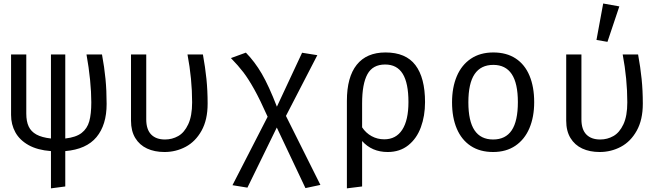

<svg xmlns="http://www.w3.org/2000/svg" viewBox="-20 -848 3732 1086"><path d="M349.2 -64.6Q409.7 -71.3 441.5 -95.9Q473.3 -120.5 484.9 -161.8Q496.4 -203.1 496.4 -269.2Q496.4 -326.2 489.5 -396.2Q482.6 -466.2 469.2 -540H556.9Q570.3 -467.7 576.7 -401.8Q583.1 -335.9 583.1 -260Q583.1 -141.5 525.9 -72.6Q468.7 -3.6 349.2 6.7V206.7L268.2 217.4V6.7Q191.8 1 141.3 -27.4Q90.8 -55.9 66.7 -100Q42.6 -144.1 42.6 -197.9V-540H128.7V-205.6Q128.7 -161.5 142.1 -132.8Q155.4 -104.1 185.9 -87.2Q216.4 -70.3 268.2 -64.6V-540H349.2Z M1127.7 -540Q1141 -466.7 1147.7 -401.3Q1154.4 -335.9 1154.4 -261.5Q1154.4 -170.3 1120 -108.7Q1085.6 -47.2 1030.3 -17.7Q974.9 11.8 910.3 11.8Q854.4 11.8 811.8 -7.9Q769.2 -27.7 745.1 -67.4Q721 -107.2 721 -165.1V-540H807.2V-172.8Q807.2 -115.9 834.9 -87.4Q862.6 -59 913.3 -59Q953.8 -59 988.2 -78.5Q1022.6 -97.9 1044.6 -144.9Q1066.7 -191.8 1066.7 -269.2Q1066.7 -401 1040.5 -540Z M1597.4 -192.3 1792.3 197.9 1707.7 215.9 1545.6 -126.7 1379.5 213.3 1294.9 199.5 1493.8 -187.7Q1450.8 -284.1 1418.2 -342.6Q1385.6 -401 1356.7 -439Q1327.7 -476.9 1286.2 -519.5L1370.8 -550.3Q1421 -499 1460.8 -430.8Q1500.5 -362.6 1546.2 -244.6L1688.7 -549.7L1774.9 -535.9Z M2384.1 -270.3Q2384.1 -192.3 2360.5 -128.2Q2336.9 -64.1 2289.2 -26.2Q2241.5 11.8 2172.8 11.8Q2083.6 11.8 2028.2 -50.3V206.7L1942.1 217.4V-277.4Q1942.1 -411.8 1997.7 -481.5Q2053.3 -551.3 2160.5 -551.3Q2275.4 -551.3 2329.7 -479.7Q2384.1 -408.2 2384.1 -270.3ZM2028.2 -263.6V-127.7Q2049.7 -95.4 2082.3 -77.7Q2114.9 -60 2153.3 -60Q2220 -60 2255.1 -114.1Q2290.3 -168.2 2290.3 -270.8Q2290.3 -377.9 2257.9 -430.5Q2225.6 -483.1 2158.5 -483.1Q2088.2 -483.1 2058.2 -428.2Q2028.2 -373.3 2028.2 -263.6Z M3001.5 -270.3Q3001.5 -186.7 2974.6 -123.1Q2947.7 -59.5 2895.4 -23.8Q2843.1 11.8 2769.2 11.8Q2694.4 11.8 2642.3 -22.8Q2590.3 -57.4 2563.6 -120.5Q2536.9 -183.6 2536.9 -269.2Q2536.9 -353.3 2563.8 -416.9Q2590.8 -480.5 2643.3 -515.9Q2695.9 -551.3 2770.3 -551.3Q2845.1 -551.3 2896.9 -517.2Q2948.7 -483.1 2975.1 -419.7Q3001.5 -356.4 3001.5 -270.3ZM2629.2 -269.2Q2629.2 -163.1 2664.1 -111Q2699 -59 2769.2 -59Q2839.5 -59 2874.4 -111Q2909.2 -163.1 2909.2 -270.3Q2909.2 -376.9 2874.4 -429Q2839.5 -481 2770.3 -481Q2700 -481 2664.6 -429Q2629.2 -376.9 2629.2 -269.2Z M3589.2 -540Q3602.6 -466.7 3609.2 -401.3Q3615.9 -335.9 3615.9 -261.5Q3615.9 -170.3 3581.5 -108.7Q3547.2 -47.2 3491.8 -17.7Q3436.4 11.8 3371.8 11.8Q3315.9 11.8 3273.3 -7.9Q3230.8 -27.7 3206.7 -67.4Q3182.6 -107.2 3182.6 -165.1V-540H3268.7V-172.8Q3268.7 -115.9 3296.4 -87.4Q3324.1 -59 3374.9 -59Q3415.4 -59 3449.7 -78.5Q3484.1 -97.9 3506.2 -144.9Q3528.2 -191.8 3528.2 -269.2Q3528.2 -401 3502.1 -540ZM3353.8 -622.1 3391.8 -828.2 3483.1 -811.8 3415.9 -611.3Z"/></svg>

Font: Fira Code Fixed
Style: Regular
Weight: 400
Monospace: yes
Designer: Carrois Corporate, Edenspiekermann AG, Nikita Prokopov
Foundry: Carrois Corporate, Edenspiekermann AG, Nikita Prokopov
Version: Version 5.002